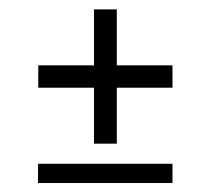

<svg xmlns="http://www.w3.org/2000/svg" viewBox="-20 -520 460 419"><path d="M63 -120.6V-162.6H356.4V-120.6ZM63.5 -328.6V-377.4H185.1V-499.5H234.9V-377.4H356.4V-328.6H234.9V-206.5H185.1V-328.6Z"/></svg>

Font: Pontano Sans
Style: Regular
Weight: 400
Foundry: vernon adams
Version: 1.0